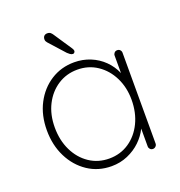

<svg xmlns="http://www.w3.org/2000/svg" viewBox="-127 -795 853 912"><g transform="rotate(-20 299.5 -339.0)"><path d="M496 -499Q505 -499 510.5 -493Q516 -487 516 -479V-20Q516 -12 510 -6Q504 0 496 0Q487 0 481.5 -6Q476 -12 476 -20V-162L492 -175Q492 -143 476 -110Q460 -77 432 -50Q404 -23 366 -6.5Q328 10 284 10Q217 10 164.5 -25Q112 -60 82 -120Q52 -180 52 -255Q52 -331 82.5 -389.5Q113 -448 165.5 -481.5Q218 -515 284 -515Q327 -515 365 -499.5Q403 -484 431.5 -456Q460 -428 476 -390.5Q492 -353 492 -309L476 -334V-479Q476 -487 481.5 -493Q487 -499 496 -499ZM286 -28Q342 -28 386 -57.5Q430 -87 455 -138.5Q480 -190 480 -255Q480 -317 455 -367.5Q430 -418 386 -447.5Q342 -477 286 -477Q231 -477 187 -448.5Q143 -420 117.5 -370Q92 -320 92 -255Q92 -190 117 -138.5Q142 -87 186 -57.5Q230 -28 286 -28ZM293 -554Q286 -554 279 -559Q272 -564 267 -569L196 -648Q193 -652 191 -655.5Q189 -659 189 -665Q189 -676 195 -682Q201 -688 211 -688Q222 -688 228 -682.5Q234 -677 237 -672L299 -579Q304 -571 304 -566Q304 -562 301 -558Q298 -554 293 -554Z"/></g></svg>

Font: Quicksand Light Light
Style: Regular
Weight: 300
Version: Version 3.006